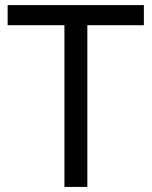

<svg xmlns="http://www.w3.org/2000/svg" viewBox="-20 -734 596 754"><path d="M323 0V-635H545V-714H10V-635H233V0Z"/></svg>

Font: Noto Sans Syriac Western
Style: Regular
Weight: 400
Designer: Patrick Giasson and the Monotype Design Team
Foundry: Monotype Imaging Inc.
Version: Version 3.000